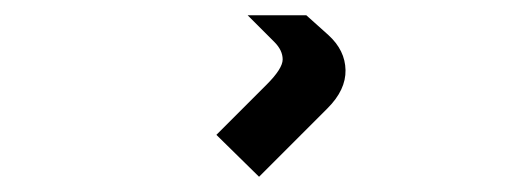

<svg xmlns="http://www.w3.org/2000/svg" viewBox="-20 -24 681 252"><path d="M411 22Q433 42 433.5 68Q434 94 410 118L320 208L264 153L330 87Q351 66 351 54Q351 42 340 31L305 -4H382Z"/></svg>

Font: TypoPRO Sinkin Sans
Style: 500 Medium
Weight: 500
Designer: Keith Bates
Foundry: K-Type
Version: Sinkin Sans (version 1.0)  by Keith Bates   •   © 2014   www